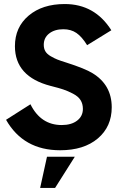

<svg xmlns="http://www.w3.org/2000/svg" viewBox="-20 -732 596 952"><path d="M278 13Q96 13 10 -138L131 -215Q182 -112 286 -112Q334 -112 362.5 -134Q391 -156 391 -192Q391 -217 379.5 -235.5Q368 -254 342 -267.5Q316 -281 293.5 -288.5Q271 -296 231 -306Q54 -352 54 -503Q54 -597 122 -654.5Q190 -712 301 -712Q450 -712 532 -582L412 -508Q386 -550 359 -568.5Q332 -587 294 -587Q251 -587 224 -566Q197 -545 197 -510Q197 -491 205 -477.5Q213 -464 231 -453.5Q249 -443 264 -437Q279 -431 308 -422Q402 -392 439 -369Q534 -311 534 -200Q534 -104 465 -45.5Q396 13 278 13ZM179 200 213 45H351L253 200Z"/></svg>

Font: Cal Sans
Style: Regular
Weight: 400
Designer: Designer Mark Davis DBA MarkFonts
Foundry: Designer Mark Davis DBA MarkFonts
Version: Version 1.000